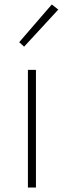

<svg xmlns="http://www.w3.org/2000/svg" viewBox="-20 -840 285 860"><path d="M105 0V-527H141V0ZM88 -631 66 -651 212 -820 241 -797Z"/></svg>

Font: Noto Sans KR Thin Thin
Style: Regular
Weight: 250
Version: Version 2.004-H2;hotconv 1.0.118;makeotfexe 2.5.65603